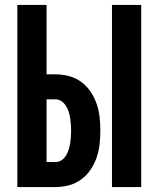

<svg xmlns="http://www.w3.org/2000/svg" viewBox="-20 -755 640 775"><path d="M432 0V-735H550V0ZM50 0V-735H168V-455H204Q231 -455 258 -448Q285 -441 307.5 -424.5Q330 -408 345.5 -385Q361 -362 370 -336Q379 -310 382 -282.5Q385 -255 385 -227Q385 -200 382 -172.5Q379 -145 370 -119Q361 -93 345.5 -70Q330 -47 307.5 -30.5Q285 -14 258 -7Q231 0 204 0ZM168 -101H204Q217 -101 228 -108Q239 -115 246 -126.5Q253 -138 257 -150.5Q261 -163 263 -175.5Q265 -188 266 -201Q267 -214 267 -227Q267 -240 266 -253Q265 -266 263 -279Q261 -292 257 -304.5Q253 -317 246 -328Q239 -339 228 -346.5Q217 -354 204 -354H168Z"/></svg>

Font: Iosevka Custom Extended
Style: Bold
Weight: 700
Width: 7
Monospace: yes
Designer: Belleve Invis
Foundry: Belleve Invis
Version: Version 11.2.4; ttfautohint (v1.8.4)